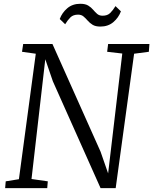

<svg xmlns="http://www.w3.org/2000/svg" viewBox="-20 -970 790 990"><path d="M6.5 0 9.5 -35 77.5 -46 164.5 -693 93.5 -703 99.5 -743H250.5L498.5 -188L537.5 -76L610.5 -694L532.5 -703L537.5 -743H750.5L747.5 -703L671.5 -693L576.5 0H498.5L252.5 -551L213.5 -664.5L142.5 -47L226.5 -35L223.5 0ZM497.5 -833Q472.5 -833 457.5 -842.2Q442.5 -851.5 432 -863.8Q421.5 -876 410.5 -885.2Q399.5 -894.5 382.5 -894.5Q357.5 -894.5 343.2 -880.5Q329 -866.5 316 -845L288 -872Q300 -904.5 327 -927.5Q354 -950.5 394 -950.5Q420 -950.5 435 -941.2Q450 -932 460.2 -919.8Q470.5 -907.5 481.2 -898.2Q492 -889 509 -889Q534 -889 548.2 -903Q562.5 -917 575.5 -938.5L603.5 -911.5Q591.5 -879 564.5 -856Q537.5 -833 497.5 -833Z"/></svg>

Font: Merriweather Light
Style: Italic
Weight: 300
Italic angle: -7.8°
Designer: Eben Sorkin
Foundry: Eben Sorkin
Version: Version 2.101